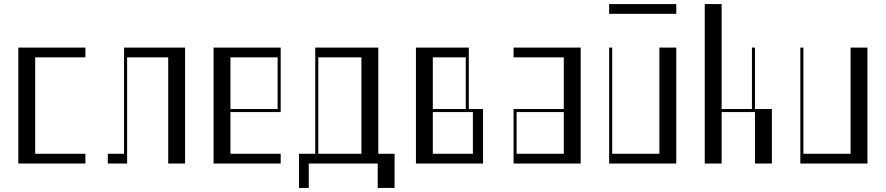

<svg xmlns="http://www.w3.org/2000/svg" viewBox="-20 -804 4355 944"><path d="M70 -570H400V-522H153V-48H400V0H70Z M890 0H807V-522H605V0H510V-48H590V-570H890Z M1030 -570H1360V-253H1113V-48H1360V0H1030ZM1345 -268V-522H1113V-268Z M1840 -48H1920V120H1837V0H1498V120H1450V-48H1530V-570H1840ZM1757 -48V-522H1545V-48Z M2025 -570H2285V-268H2355V0H2025ZM2305 -48V-253H2108V-48ZM2270 -268V-522H2108V-268Z M2505 -268H2752V-522H2505V-570H2835V0H2505ZM2752 -48V-253H2520V-48Z M2975 -570H2990V-48H3222V-570H3305V0H2975ZM2975 -784H3305V-736H2975Z M3445 -784H3528V-268H3677V-570H3692V-268H3775V0H3692V-253H3528V0H3445Z M3915 -570H3930V-48H4162V-570H4245V0H3915Z"/></svg>

Font: Facade Sud
Style: Regular
Weight: 100
Designer: Éléonore Fines
Foundry: Velvetyne Type Foundry
Version: Version 1.001;Glyphs 3.2 (3202)